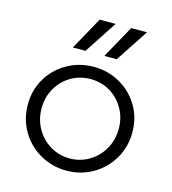

<svg xmlns="http://www.w3.org/2000/svg" viewBox="-112 -838 846 942"><g transform="rotate(15 311.0 -367.0)"><path d="M311 -515Q384 -515 444.5 -480.5Q505 -446 540.5 -386.5Q576 -327 576 -253Q576 -179 540.5 -118.5Q505 -58 444.5 -23Q384 12 311 12Q238 12 177 -23Q116 -58 80.5 -118.5Q45 -179 45 -253Q45 -327 80.5 -386.5Q116 -446 177 -480.5Q238 -515 311 -515ZM311 -50Q364 -50 409 -76.5Q454 -103 480.5 -149.5Q507 -196 507 -253Q507 -309 480.5 -355Q454 -401 409.5 -427Q365 -453 311 -453Q257 -453 212.5 -427Q168 -401 141.5 -355Q115 -309 115 -253Q115 -196 141.5 -149.5Q168 -103 213 -76.5Q258 -50 311 -50ZM359 -746 250 -580H186L278 -746ZM518 -746 409 -580H346L438 -746Z"/></g></svg>

Font: Museo Sans Light
Style: Regular
Weight: 300
Designer: Jos Buivenga
Foundry: Jos Buivenga & Rosetta Type Foundry (extension, remastering)
Version: Version 3.600;PS 1.000;hotconv 1.0.88;makeotf.lib2.5.647800;